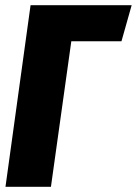

<svg xmlns="http://www.w3.org/2000/svg" viewBox="-20 -715 524 735"><path d="M484 -695 445 -557H253L175 0H1L97 -695Z"/></svg>

Font: Fira Sans Extra Condensed ExtraBold
Style: Italic
Weight: 800
Width: 3
Italic angle: -8°
Designer: Carrois Corporate & Edenspiekermann AG
Foundry: Carrois Corporate GbR & Edenspiekermann AG
Version: Version 4.203